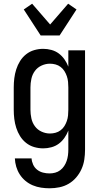

<svg xmlns="http://www.w3.org/2000/svg" viewBox="-20 -791 540 1034"><path d="M247 223Q224 223 201 219.5Q178 216 156.5 207Q135 198 117 183Q99 168 86.5 148.5Q74 129 67.5 107Q61 85 60 62H150Q151 79 158.5 95.5Q166 112 180 123Q194 134 211.5 138.5Q229 143 247 143Q262 143 277 139Q292 135 304.5 125.5Q317 116 325.5 103Q334 90 339 75.5Q344 61 346 45.5Q348 30 348 15V-88Q340 -67 327 -48.5Q314 -30 296.5 -17Q279 -4 257 2Q235 8 213 8Q188 8 164 1Q140 -6 120.5 -21.5Q101 -37 88 -58Q75 -79 67.5 -102.5Q60 -126 57 -150.5Q54 -175 54 -200V-320Q54 -345 57 -369.5Q60 -394 67.5 -417.5Q75 -441 88 -462Q101 -483 120.5 -498.5Q140 -514 164 -521Q188 -528 213 -528Q235 -528 257 -522Q279 -516 296.5 -503Q314 -490 327 -471.5Q340 -453 348 -432V-520H438V15Q438 42 434 68.5Q430 95 419 119.5Q408 144 390.5 164.5Q373 185 350 198.5Q327 212 300.5 217.5Q274 223 247 223ZM249 -72Q264 -72 279 -76Q294 -80 306.5 -89.5Q319 -99 327 -112Q335 -125 340 -139.5Q345 -154 346.5 -169.5Q348 -185 348 -200V-320Q348 -335 346.5 -350.5Q345 -366 340 -380.5Q335 -395 327 -408Q319 -421 306.5 -430.5Q294 -440 279 -444Q264 -448 249 -448Q226 -448 204 -438Q182 -428 168 -409Q154 -390 149 -366.5Q144 -343 144 -320V-200Q144 -177 149 -153.5Q154 -130 168 -111Q182 -92 204 -82Q226 -72 249 -72ZM199 -600 108 -740 153 -771 250 -659 347 -771 392 -740 301 -600Z"/></svg>

Font: Iosevka Term Medium
Style: Regular
Weight: 500
Monospace: yes
Designer: Belleve Invis
Foundry: Belleve Invis
Version: Version 26.3.1